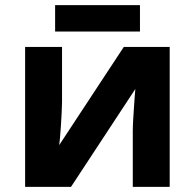

<svg xmlns="http://www.w3.org/2000/svg" viewBox="-20 -729 760 749"><path d="M78 -546H222V-330Q222 -314 220.5 -288Q219 -262 217.5 -236.5Q216 -211 214 -190.5Q212 -170 211 -163L463 -546H642V0H498V-218Q498 -237 499.5 -261Q501 -285 502.5 -308.5Q504 -332 505.5 -352Q507 -372 508 -382L257 0H78ZM526 -709V-606H195V-709Z"/></svg>

Font: BC Sans
Style: Bold
Weight: 700
Designer: Monotype Design Team
Province of B.C.
Foundry: Monotype Imaging Inc.
Version: Version 2.000;GOOG;noto-source:20170915:90ef993387c0